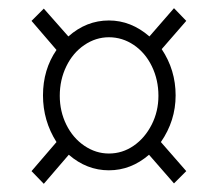

<svg xmlns="http://www.w3.org/2000/svg" viewBox="-20 -592 532 469"><path d="M57 -174 118 -245Q85 -297 85 -359Q85 -422 118 -470L57 -541L87 -571L147 -503Q191 -542 246 -542Q300 -542 345 -503L405 -572L435 -541L375 -472Q409 -421 409 -359Q409 -297 373 -245L435 -174L405 -144L344 -214Q300 -176 246 -176Q192 -176 148 -214L87 -143ZM367 -358Q367 -397 351 -430Q335 -463 307 -482Q279 -501 246 -501Q214 -501 186 -482Q158 -463 142 -430Q126 -397 126 -358Q126 -320 142 -287.5Q158 -255 186 -236Q214 -217 246 -217Q279 -217 306.5 -236Q334 -255 350.5 -287.5Q367 -320 367 -358Z"/></svg>

Font: Noto Serif NarrowLight
Style: Regular
Weight: 300
Width: 4
Designer: Monotype Design Team
Foundry: Monotype Imaging Inc.
Version: Version 1.001